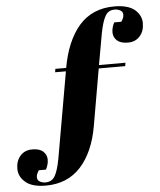

<svg xmlns="http://www.w3.org/2000/svg" viewBox="-241 -763 857 1026"><g transform="rotate(-5 187.0 -250.0)"><path d="M411 -694C423 -694 433 -691 442 -686C451 -681 455 -673 455 -662C455 -651 450 -639 441 -626C441 -626 403 -626 403 -626C403 -626 403 -626 403 -626C394 -609 389 -591 389 -574C389 -557 395 -542 408 -530C421 -518 440 -512 467 -512C494 -512 515 -521 531 -539C547 -557 555 -580 555 -609C555 -637 543 -661 520 -681C496 -701 459 -711 410 -711C410 -711 410 -711 410 -711C332 -711 269 -684 222 -631C175 -577 143 -502 126 -406C126 -406 68 -406 68 -406C68 -406 65 -388 65 -388C65 -388 123 -388 123 -388C123 -388 42 74 42 74C42 74 42 74 42 74C34 116 25 146 14 165C3 184 -14 194 -37 194C-37 194 -37 194 -37 194C-49 194 -59 191 -68 186C-77 181 -81 173 -81 162C-81 151 -76 139 -67 126C-67 126 -29 126 -29 126C-29 126 -29 126 -29 126C-20 109 -15 91 -15 74C-15 57 -21 42 -34 30C-47 18 -66 12 -93 12C-120 12 -141 21 -157 39C-173 57 -181 80 -181 108C-181 137 -169 161 -145 181C-122 201 -85 211 -36 211C-36 211 -36 211 -36 211C41 211 103 185 151 133C198 81 230 9 246 -83C246 -83 299 -388 299 -388C299 -388 441 -388 441 -388C441 -388 444 -406 444 -406C444 -406 302 -406 302 -406C302 -406 332 -574 332 -574C332 -574 332 -574 332 -574C340 -616 350 -647 361 -666C372 -685 388 -694 411 -694C411 -694 411 -694 411 -694Z"/></g></svg>

Font: Abril Fatface Utterance
Style: Regular
Weight: 500
Designer: Veronika Burian, Jos Scaglione
Foundry: TypeTogether
Version: ""